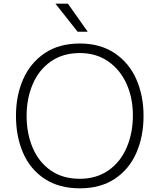

<svg xmlns="http://www.w3.org/2000/svg" viewBox="-20 -1009 869 1046"><path d="M67 0ZM67 -378Q67 -489 106.5 -578Q146 -667 224 -719.5Q302 -772 415 -772Q526 -772 604.5 -719.5Q683 -667 722.5 -577.5Q762 -488 762 -378Q762 -265 722.5 -175.5Q683 -86 605 -34.5Q527 17 415 17Q302 17 223.5 -34.5Q145 -86 106 -175.5Q67 -265 67 -378ZM704 -381Q704 -475 669.5 -552Q635 -629 569.5 -674.5Q504 -720 415 -720Q323 -720 257.5 -674.5Q192 -629 158.5 -551Q125 -473 125 -378Q125 -281 158.5 -203Q192 -125 257 -80Q322 -35 415 -35Q505 -35 570.5 -80.5Q636 -126 670 -205Q704 -284 704 -381ZM282 -989H350L458 -836H403Z"/></svg>

Font: Biryani UltraLight
Style: Regular
Weight: 250
Designer: Dan Reynolds and Mathieu Réguer
Foundry: Dan Reynolds and Mathieu Réguer
Version: Version 1.003; ttfautohint (v1.1) -l 5 -r 5 -G 72 -x 0 -D la